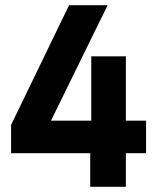

<svg xmlns="http://www.w3.org/2000/svg" viewBox="-20 -720 596 740"><path d="M327.7 -168.6 331.8 -223.4V-502.8H465.1V0H327.7ZM246.2 -700H394.9L122.8 -145.6L103.6 -254.8H543V-129.6H22.8V-238.7Z"/></svg>

Font: TASA Explorer VF
Style: Regular
Weight: 400
Designer: Weizhong Zhang
Foundry: Local Remote
Version: Version 1.000;Glyphs 3.2 (3192)